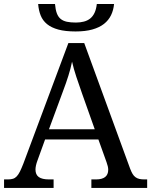

<svg xmlns="http://www.w3.org/2000/svg" viewBox="-20 -926 745 946"><path d="M202.1 -238.8 164.1 -133.8Q159.7 -122.1 157.2 -110.6Q154.8 -99.1 154.8 -90.8Q154.8 -65.4 171.1 -53.7Q187.5 -42 221.2 -42H244.1V0H0V-42H19Q33.7 -42 43.9 -45.2Q54.2 -48.3 62.5 -57.1Q70.8 -65.9 78.4 -81.1Q85.9 -96.2 95.2 -120.1L316.9 -713.9H395L621.1 -95.2Q627 -79.6 633.1 -69.3Q639.2 -59.1 647.5 -53Q655.8 -46.9 666.5 -44.4Q677.2 -42 691.9 -42H705.1V0H430.2V-42H453.1Q513.2 -42 513.2 -89.8Q513.2 -98.1 511 -106.9Q508.8 -115.7 504.9 -127L464.8 -238.8ZM384.8 -463.9Q369.1 -508.3 356.2 -547.1Q343.3 -585.9 335 -622.1Q331.5 -604 326.9 -587.2Q322.3 -570.3 316.9 -552.7Q311.5 -535.2 304.7 -515.9Q297.9 -496.6 289.1 -473.1L221.2 -289.1H446.8ZM542 -906.2Q539.1 -876 527.1 -851.1Q515.1 -826.2 492.4 -808.3Q469.7 -790.5 435.3 -780.8Q400.9 -771 352.1 -771Q301.8 -771 267.6 -780.3Q233.4 -789.6 211.9 -807.1Q190.4 -824.7 180.4 -849.9Q170.4 -875 168 -906.2H251Q253.4 -878.4 260 -860.6Q266.6 -842.8 278.8 -832.8Q291 -822.8 309.6 -818.8Q328.1 -814.9 354 -814.9Q375.5 -814.9 393.3 -819.6Q411.1 -824.2 424.3 -834.7Q437.5 -845.2 445.8 -862.8Q454.1 -880.4 457 -906.2Z"/></svg>

Font: Droid Serif
Style: Regular
Weight: 400
Designer: Monotype Design team
Foundry: Monotype Imaging Inc.
Version: Version 1.03